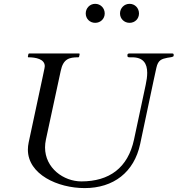

<svg xmlns="http://www.w3.org/2000/svg" viewBox="-20 -962 908 982"><path d="M290.5 -599.1C303.2 -661.1 334 -668.9 379.9 -668.9C383.3 -668.9 384.3 -670.9 384.8 -672.9L387.2 -684.6C387.2 -688 386.2 -688.5 384.3 -688.5H129.9C126.5 -688.5 125.5 -687 125 -684.6L122.6 -672.9C122.6 -669.4 123.5 -668.9 125.5 -668.9C161.6 -668.9 209 -660.6 209 -623.5C209 -615.2 208 -615.2 126.5 -232.9C124 -220.7 122.6 -208.5 122.6 -196.8C122.6 -70.3 274.9 0 413.1 0C560.5 0 666 -81.1 696.8 -225.1C724.1 -352.5 754.9 -500 764.6 -545.4L779.8 -615.2C788.6 -656.2 808.1 -660.6 835.9 -666.5C846.2 -668.5 868.2 -669.4 868.2 -676.8V-682.1C868.2 -685.5 867.2 -688.5 860.8 -688.5H641.1C633.8 -688.5 631.8 -684.6 631.8 -681.2C631.8 -676.8 631.8 -681.2 631.8 -676.3C631.8 -671.4 634.3 -668.9 642.1 -668.9H655.8C712.9 -668.9 732.9 -637.2 732.9 -589.4C732.9 -570.8 730 -550.3 725.1 -527.8L665.5 -248.5C634.3 -103 538.6 -34.2 396 -34.2C305.7 -34.2 210.4 -102.1 210.4 -208C210.4 -220.7 211.9 -234.4 214.8 -248ZM642.6 -845.2C670.4 -845.2 690.9 -866.2 690.9 -893.1C690.9 -920.4 670.4 -942.4 642.6 -942.4C615.2 -942.4 593.8 -920.4 593.8 -893.1C593.8 -866.2 615.2 -845.2 642.6 -845.2ZM466.8 -845.2C494.6 -845.2 515.6 -866.2 515.6 -893.1C515.6 -920.4 494.6 -942.4 466.8 -942.4C439.5 -942.4 418.5 -920.4 418.5 -893.1C418.5 -866.2 439.5 -845.2 466.8 -845.2Z"/></svg>

Font: Cardo
Style: Italic
Weight: 400
Designer: David J. Perry
Foundry: David J. Perry
Version: Version 0.99